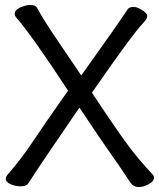

<svg xmlns="http://www.w3.org/2000/svg" viewBox="-20 -734 640 773"><path d="M539.1 19Q519 19 509 6.1Q499 -6.8 482.9 -32Q466.8 -57.1 424.8 -116.5Q382.8 -175.8 299.8 -300.8Q167 -106.9 140.9 -67.4Q114.7 -27.8 107.9 -17.3Q101.1 -6.8 93.5 4.6Q85.9 16.1 63 16.1Q42 16.1 22.5 7.6Q2.9 -1 2.9 -15.1Q2.9 -20 8.8 -28.8Q64.9 -92.8 110.8 -161.9Q156.7 -231 253.9 -369.1Q107.9 -591.8 48.8 -659.2Q39.1 -669.9 39.1 -676.8Q39.1 -693.8 61.5 -703.9Q84 -713.9 102.1 -713.9Q122.1 -713.9 128.9 -703.1Q153.8 -655.8 215.8 -564.9Q277.8 -474.1 307.1 -430.2Q452.1 -632.8 495.1 -698.2Q502 -706.1 518.1 -706.1Q532.7 -706.1 552.7 -693.1Q572.8 -680.2 572.8 -669.2Q572.8 -658.2 557.1 -642.1Q514.2 -598.1 350.1 -360.8Q460.9 -193.8 503.9 -137.9Q546.9 -82 593.8 -32.2Q600.1 -25.9 600.1 -19Q600.1 -3.9 578.6 7.6Q557.1 19 539.1 19Z"/></svg>

Font: LXGW WenKai GB Screen
Style: Regular
Weight: 400
Designer: LXGW / Fontworks Inc.
Foundry: LXGW / Fontworks Inc.
Version: Version 1.321;February 19, 2024;FontCreator 14.0.0.2901 64-b